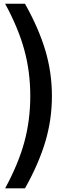

<svg xmlns="http://www.w3.org/2000/svg" viewBox="-20 -820 349 1040"><path d="M7.8 200.2Q79.6 67.9 111.8 -50.3Q144 -168.5 144 -299.8Q144 -431.2 111.8 -549.3Q79.6 -667.5 7.8 -799.8H115.2Q188.5 -669.9 224.9 -549.3Q261.2 -428.7 261.2 -299.8Q261.2 -170.9 224.9 -50.3Q188.5 70.3 115.2 200.2Z"/></svg>

Font: Aspekta 550
Style: Regular
Weight: 550
Designer: Ivo Dolenc
Version: Version 2.000